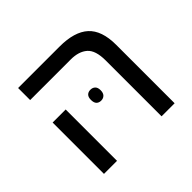

<svg xmlns="http://www.w3.org/2000/svg" viewBox="-142 -764 936 936"><g transform="rotate(-45 326.0 -296.0)"><path d="M482 0V-385Q482 -455 451 -482Q420 -509 365 -509H85V-592H371Q473 -592 522.5 -547Q572 -502 572 -403V0ZM85 0V-354H175V0ZM295 -300Q295 -319 304 -328Q313 -337 328 -337Q343 -337 352.5 -328Q362 -319 362 -300Q362 -281 352.5 -271.5Q343 -262 328 -262Q313 -262 304 -271Q295 -280 295 -300Z"/></g></svg>

Font: Noto Sans Hebrew
Style: Regular
Weight: 400
Designer: Monotype Design Team
Foundry: Monotype Imaging Inc.
Version: Version 2.003;January 10, 2023;FontCreator 14.0.0.2877 64-bi